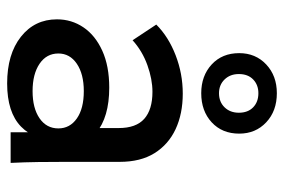

<svg xmlns="http://www.w3.org/2000/svg" viewBox="-152 -652 814 551"><g transform="rotate(90 255.5 -377.0)"><path d="M360 0V-173L348 -207V-310Q348 -360 321.5 -383.5Q295 -407 244 -407Q208 -407 167.5 -392.5Q127 -378 96 -350L51 -418Q86 -453 139 -473.5Q192 -494 249 -494Q307 -494 351 -473.5Q395 -453 420 -413Q445 -373 445 -313V-157Q445 -118 445.5 -79Q446 -40 448 0ZM220 10Q136 10 86 -29.5Q36 -69 36 -133Q36 -175 59 -209Q82 -243 126 -263Q170 -283 232 -283Q317 -283 362.5 -245Q408 -207 408 -144H385Q385 -70 344 -30Q303 10 220 10ZM242 -63Q291 -63 320 -83Q349 -103 349 -137Q349 -170 320.5 -190Q292 -210 242 -210Q193 -210 163.5 -190Q134 -170 134 -137Q134 -103 163.5 -83Q193 -63 242 -63ZM248 -547Q198 -547 165.5 -577Q133 -607 133 -656Q133 -703 165.5 -733.5Q198 -764 248 -764Q299 -764 331.5 -733.5Q364 -703 364 -656Q364 -607 331.5 -577Q299 -547 248 -547ZM248 -598Q273 -598 288.5 -614Q304 -630 304 -655Q304 -681 288.5 -696Q273 -711 248 -711Q224 -711 208.5 -696Q193 -681 193 -655Q193 -630 208.5 -614Q224 -598 248 -598Z"/></g></svg>

Font: SUSE Medium
Style: Regular
Weight: 500
Designer: Rene Bieder
Foundry: SUSE
Version: Version 1.000